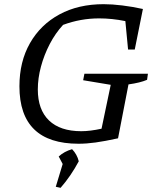

<svg xmlns="http://www.w3.org/2000/svg" viewBox="-20 -679 752 919"><path d="M356 9Q73 9 73 -266Q73 -384 123.5 -472.5Q174 -561 264.5 -610Q355 -659 476 -659Q516 -659 565 -653Q614 -647 664 -636L625 -442H593L580 -578Q516 -591 454 -591Q366 -591 282 -560Q245 -520 218 -468Q191 -416 176 -360Q161 -304 161 -251Q161 -154 214.5 -102.5Q268 -51 369 -51Q411 -51 466 -63L510 -273L378 -295L384 -326H688L684 -297Q652 -283 595 -275L545 -17Q481 -3 437.5 3Q394 9 356 9ZM247 215 280 106 261 70Q287 46 325 35Q349 60 357 93Q319 164 270 220Z"/></svg>

Font: Piazzolla
Style: Italic
Weight: 400
Italic angle: -11.3°
Designer: Juan Pablo del Peral
Foundry: Huerta Tipografica
Version: Version 1.330